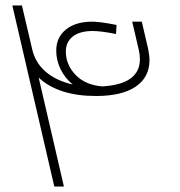

<svg xmlns="http://www.w3.org/2000/svg" viewBox="-20 -680 658 700"><path d="M525 -461Q525 -398 474.5 -364Q424 -330 330 -330Q193 -330 121 -397L213 0H178L25 -660H60L97 -502Q108 -452 146 -419Q184 -386 245 -372Q216 -396 200.5 -428.5Q185 -461 185 -495Q185 -544 220.5 -572.5Q256 -601 316 -601Q345 -601 405 -589L403 -556Q348 -567 318 -567Q271 -567 245.5 -547Q220 -527 220 -492Q220 -444 255.5 -407Q291 -370 353 -365Q490 -373 490 -464Q490 -482 486 -498L462 -601H497L520 -502Q525 -477 525 -461Z"/></svg>

Font: Cairo ExtraLight
Style: Italic
Weight: 275
Italic angle: -13°
Designer: Mohamed Gaber, Accademia di Belle Arti di Urbino and others
Foundry: Kief Type Foundry, Accademia di Belle Arti di Urbino and others
Version: Version 3.011